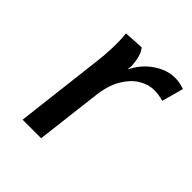

<svg xmlns="http://www.w3.org/2000/svg" viewBox="-151 -629 733 733"><g transform="rotate(45 216.0 -262.5)"><path d="M81.5 0 123 -350.5Q128.5 -391.5 130 -434.2Q131.5 -477 127.5 -512L207.5 -517Q219 -503 224.2 -483Q229.5 -463 231 -438.5L229 -419L240 -438.5Q264 -477.5 302.5 -501.2Q341 -525 379.5 -525Q392 -525 404.5 -522.8Q417 -520.5 431.5 -515.5L407.5 -428Q391 -432.5 379.2 -434Q367.5 -435.5 357.5 -435.5Q325.5 -435.5 295.2 -417Q265 -398.5 242.8 -361Q220.5 -323.5 213.5 -266.5L181.5 0Z"/></g></svg>

Font: Expletus Sans Medium
Style: Italic
Weight: 500
Italic angle: -7°
Version: Version 7.500